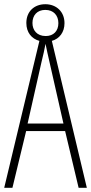

<svg xmlns="http://www.w3.org/2000/svg" viewBox="-20 -891 432 911"><path d="M353 0H392L226 -697C262 -707 286 -738 286 -781C286 -836 247 -871 195 -871C143 -871 105 -837 105 -782C105 -737 130 -707 167 -697L0 0H39L104 -269H289ZM197 -720C155 -720 134 -748 134 -782C134 -818 156 -844 195 -844C234 -844 257 -818 257 -781C257 -744 234 -720 197 -720ZM215 -596 281 -305H111L177 -597C185 -631 191 -654 196 -683C202 -654 207 -630 215 -596Z"/></svg>

Font: Noto Sans Armenian ExtraCondensed ExtraLight
Style: Regular
Weight: 200
Width: 2
Designer: Monotype Design Team
Foundry: Monotype Imaging Inc.
Version: Version 2.008